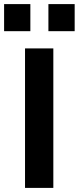

<svg xmlns="http://www.w3.org/2000/svg" viewBox="-48 -916 384 936"><path d="M74 -680V0H212V-680ZM-28 -896V-764H100V-896ZM188 -896V-764H316V-896Z"/></svg>

Font: Online Auction - Bold
Style: Bold
Weight: 500
Designer: Mohamed Mostafa, the designer of Online Auction
Foundry: Kief Type Foundry
Version: ""